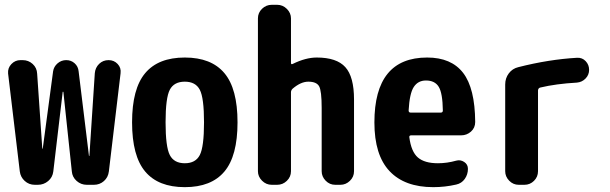

<svg xmlns="http://www.w3.org/2000/svg" viewBox="-20 -770 2540 800"><path d="M432.6 -519.5Q455.1 -519.5 470.2 -503.4Q485.4 -487.3 482.4 -464.8L433.6 -55.7Q430.7 -31.2 413.1 -15.6Q395.5 0 371.1 0H341.8Q317.4 0 299.3 -16.1Q281.2 -32.2 279.3 -55.7L244.1 -386.7Q244.1 -387.7 242.2 -387.7Q241.2 -387.7 241.2 -386.7L202.1 -55.7Q199.2 -31.2 180.7 -15.6Q162.1 0 137.7 0H125Q100.6 0 83 -16.1Q65.4 -32.2 62.5 -55.7L13.7 -463.9Q11.7 -486.3 27.3 -502.9Q43 -519.5 65.4 -519.5H74.2Q98.6 -519.5 116.2 -503.4Q133.8 -487.3 134.8 -462.9L156.2 -151.4Q156.2 -150.4 157.2 -150.4Q158.2 -150.4 158.2 -151.4L201.2 -472.7Q204.1 -492.2 219.7 -505.9Q235.4 -519.5 255.9 -519.5Q276.4 -519.5 291 -506.3Q305.7 -493.2 307.6 -472.7L350.6 -121.1Q350.6 -120.1 351.6 -120.1Q352.5 -120.1 352.5 -121.1L375 -464.8Q377 -488.3 393.1 -503.9Q409.2 -519.5 432.6 -519.5Z M687.5 -124Q705.1 -89.8 750 -89.8Q794.9 -89.8 812.5 -124Q830.1 -158.2 830.1 -260.3Q830.1 -362.3 812.5 -396Q794.9 -429.7 750 -429.7Q705.1 -429.7 687.5 -396Q669.9 -362.3 669.9 -260.3Q669.9 -158.2 687.5 -124ZM585 -465.3Q639.6 -530.3 750 -530.3Q860.4 -530.3 915 -465.3Q969.7 -400.4 969.7 -260.3Q969.7 -120.1 915 -55.2Q860.4 9.8 750 9.8Q639.6 9.8 585 -55.2Q530.3 -120.1 530.3 -260.3Q530.3 -400.4 585 -465.3Z M1299.8 -530.3Q1382.8 -530.3 1418.9 -490.2Q1455.1 -450.2 1455.1 -355.5V-56.6Q1455.1 -33.2 1438 -16.6Q1420.9 0 1398.4 0H1377Q1353.5 0 1336.9 -17.1Q1320.3 -34.2 1320.3 -56.6V-320.3Q1320.3 -391.6 1309.6 -410.6Q1298.8 -429.7 1264.6 -429.7Q1233.4 -429.7 1199.2 -400.4Q1192.4 -393.6 1192.4 -385.7V-56.6Q1192.4 -33.2 1175.3 -16.6Q1158.2 0 1134.8 0H1112.3Q1088.9 0 1071.8 -17.1Q1054.7 -34.2 1054.7 -56.6V-693.4Q1054.7 -716.8 1071.8 -733.4Q1088.9 -750 1112.3 -750H1134.8Q1158.2 -750 1175.3 -732.9Q1192.4 -715.8 1192.4 -693.4V-507.8Q1192.4 -500 1200.2 -503.9Q1253.9 -530.3 1299.8 -530.3Z M1816.4 -300.8Q1825.2 -300.8 1825.2 -309.6Q1824.2 -381.8 1808.1 -408.2Q1792 -434.6 1754.9 -434.6Q1721.7 -434.6 1704.1 -407.7Q1686.5 -380.9 1682.6 -309.6Q1682.6 -300.8 1691.4 -300.8ZM1759.8 -530.3Q1860.4 -530.3 1909.7 -466.3Q1959 -402.3 1960 -261.7Q1960 -237.3 1942.4 -221.7Q1924.8 -206.1 1901.4 -206.1H1693.4Q1684.6 -206.1 1685.5 -198.2Q1693.4 -137.7 1721.2 -113.8Q1749 -89.8 1804.7 -89.8Q1842.8 -89.8 1880.9 -100.6Q1898.4 -105.5 1914.1 -95.2Q1929.7 -85 1929.7 -66.4Q1929.7 -43 1916.5 -24.4Q1903.3 -5.9 1880.9 -1Q1834 9.8 1785.2 9.8Q1666 9.8 1603 -57.1Q1540 -124 1540 -259.8Q1540 -530.3 1759.8 -530.3Z M2384.8 -529.3Q2406.2 -530.3 2420.4 -515.1Q2434.6 -500 2434.6 -479Q2434.6 -458 2419.9 -442.9Q2405.3 -427.7 2383.8 -425.8Q2296.9 -420.9 2231.4 -405.3Q2222.7 -403.3 2221.7 -393.6V-56.6Q2221.7 -33.2 2205.1 -16.6Q2188.5 0 2165 0H2141.6Q2118.2 0 2101.6 -17.1Q2085 -34.2 2085 -56.6V-418Q2085 -444.3 2100.1 -464.4Q2115.2 -484.4 2139.6 -490.2Q2266.6 -522.5 2384.8 -529.3Z"/></svg>

Font: Rounded Mgen+ 1mn bold
Style: Bold
Weight: 700
Designer: [Source Han Sans]
Ryoko NISHIZUKA  (kana & ideographs); Paul D. Hunt (Latin, Greek & Cyrillic); Wenlong ZHANG  (bopomofo
Version: Version 1.059.20150602